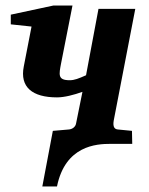

<svg xmlns="http://www.w3.org/2000/svg" viewBox="-20 -520 540 694"><path d="M186 154C216 6 329 0 379 0H458L457 -47L406 -52C395 -53 387 -60 391 -84L469 -488H336L291 -248C264 -236 249 -230 232 -230C188 -230 193 -250 201 -292L242 -500H173L19 -467V-432L94 -424L66 -280C51 -205 97 -168 186 -168C213 -168 247 -177 278 -188L255 -74C253 -61 241 -53 229 -52L171 -47L133 154Z"/></svg>

Font: Veleka
Style: Bold Italic
Weight: 700
Italic angle: -12°
Designer: Stefan Peev, Context Ltd, 2016; SIL International, 1997-2014.
Foundry: Stefan Peev, Context Ltd, 2016
Version: Version 5.000